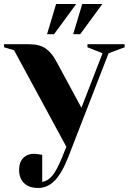

<svg xmlns="http://www.w3.org/2000/svg" viewBox="-40 -720 640 955"><path d="M55 125Q55 87 75.5 66Q96 45 130 45Q138 45 146 46.5Q154 48 157 48L170 50V185Q199 180 221 153Q243 126 270 60L290 10L30 -470L-20 -485V-500H105Q157 -500 187.5 -478.5Q218 -457 240 -415L365 -184L470 -455L395 -485V-500H580V-485L500 -455L300 60Q268 142 232 178.5Q196 215 150 215Q105 215 80 191Q55 167 55 125ZM194 -550 239 -700H339L229 -550ZM324 -550 369 -700H469L359 -550Z"/></svg>

Font: Yeseva One
Style: Regular
Weight: 400
Designer: Jovanny Lemonad
Foundry: Jovanny Lemonad
Version: Version 2.000